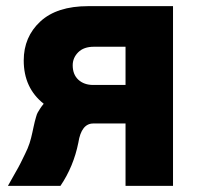

<svg xmlns="http://www.w3.org/2000/svg" viewBox="-20 -608 645 628"><path d="M217.8 -394.5Q217.8 -364.3 236.3 -347.2Q254.9 -330.1 285.2 -330.1H390.6V-455.1H287.1Q253.9 -455.1 235.8 -437Q217.8 -418.9 217.8 -394.5ZM5.9 0Q12.7 -12.7 27.3 -38.1Q42 -63.5 47.4 -74.7Q52.7 -85.9 62 -104.5Q71.3 -123 76.7 -139.6Q82 -156.2 85.9 -174.8Q86.9 -178.7 89.8 -192.9Q92.8 -207 93.8 -210.4Q94.7 -213.9 97.7 -224.6Q100.6 -235.4 103.5 -240.2Q106.4 -245.1 111.3 -252.9Q116.2 -260.7 123 -268.6Q57.6 -320.3 57.6 -410.2Q57.6 -487.3 111.8 -537.6Q166 -587.9 268.6 -587.9H545.9V0H390.6V-204.1H285.2Q246.1 -204.1 236.3 -141.6Q220.7 -63.5 177.7 0Z"/></svg>

Font: Gothic A1 Black
Style: Regular
Weight: 900
Version: Version 2.50